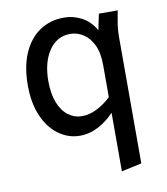

<svg xmlns="http://www.w3.org/2000/svg" viewBox="-82 -594 749 862"><g transform="rotate(-10 293.0 -162.5)"><path d="M55 -253Q55 -338 81.5 -399Q108 -460 156 -492.5Q204 -525 268 -525Q308 -525 346.5 -505.5Q385 -486 410 -442L425 -515H511L503 -471Q499 -449 497.5 -431.5Q496 -414 496 -393V180L404 200V-67Q372 -33 331.5 -11.5Q291 10 247 10Q195 10 151 -21.5Q107 -53 81 -112Q55 -171 55 -253ZM149 -256Q149 -198 165 -157.5Q181 -117 209 -96Q237 -75 272 -75Q305 -75 339 -92Q373 -109 404 -138V-283Q404 -341 386.5 -377Q369 -413 341 -430.5Q313 -448 283 -448Q221 -448 185 -394.5Q149 -341 149 -256Z"/></g></svg>

Font: Radio Canada
Style: Regular
Weight: 400
Designer: Charles Daoud, Etienne Aubert Bonn, Alexandre Saumier Demers, Jacques Le Bailly
Foundry: Radio-Canada
Version: Version 2.104;gftools[0.9.28.dev5+ged2979d]